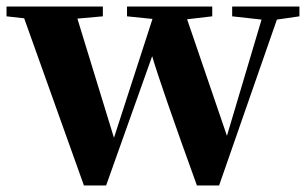

<svg xmlns="http://www.w3.org/2000/svg" viewBox="-29 -566 942 588"><path d="M228 2 45 -510 -9 -516V-546H286V-516L208 -509L320 -144L438 -508L360 -516V-546H621V-516L544 -507L666 -150L772 -506L682 -516V-546H888V-516L819 -506L642 2H574Q462 -308 437 -394L296 2Z"/></svg>

Font: GenRyuMin TW H
Style: Regular
Weight: 900
Version: Version 1.501;PS 1;hotconv 16.6.51;makeotf.lib2.5.65220